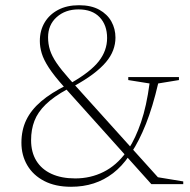

<svg xmlns="http://www.w3.org/2000/svg" viewBox="-20 -705 728 735"><path d="M261.5 -374.5 238.5 -364Q185.5 -335 155 -305.2Q124.5 -275.5 111.8 -242.2Q99 -209 99 -168.5Q99 -122.5 119 -89.8Q139 -57 177 -39.5Q215 -22 268 -22Q326.5 -22 376.2 -46.8Q426 -71.5 463 -122.5L472 -134.5Q499 -176 520 -237.5Q541 -299 552.5 -385.5L471 -398.5V-410H665V-398.5L585.5 -385.5Q564.5 -295.5 538.5 -230.2Q512.5 -165 482.5 -120L474 -108Q446.5 -68 412.8 -42Q379 -16 339 -3Q299 10 252 10Q192 10 149.5 -12Q107 -34 84.5 -72.2Q62 -110.5 62 -158.5Q62 -207 80.5 -245.5Q99 -284 137.2 -316.8Q175.5 -349.5 235 -379L253 -388Q326.5 -430 358.2 -470.5Q390 -511 390 -559.5Q390 -609 361.5 -639Q333 -669 280.5 -669Q230 -669 197 -639.5Q164 -610 164 -562Q164 -537 171.2 -513.8Q178.5 -490.5 196.5 -464Q214.5 -437.5 246.5 -401.5L584.5 -26.5L681.5 -10.5V0H559.5L226 -371.5Q187 -415 167 -445.8Q147 -476.5 139.8 -500.8Q132.5 -525 132.5 -548Q132.5 -588 150.8 -618.8Q169 -649.5 202.5 -667.2Q236 -685 282.5 -685Q329 -685 360 -667.8Q391 -650.5 406.5 -622.5Q422 -594.5 422 -561Q422 -536.5 413.2 -513Q404.5 -489.5 385.5 -467Q366.5 -444.5 336 -421.5Q305.5 -398.5 261.5 -374.5Z"/></svg>

Font: Newsreader 24pt ExtraLight
Style: Regular
Weight: 250
Designer: Hugues Gentile
Foundry: Production Type
Version: Version 1.003